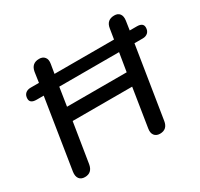

<svg xmlns="http://www.w3.org/2000/svg" viewBox="-150 -903 1149 1101"><g transform="rotate(-30 424.0 -352.5)"><path d="M117 7Q92 7 80 -9Q68 -25 72 -54L145 -516H98Q55 -516 55 -547Q55 -569 68 -581Q81 -593 103 -593H158L168 -661Q177 -712 227 -712Q251 -712 263.5 -696.5Q276 -681 271 -653L261 -593H655L666 -661Q674 -712 725 -712Q749 -712 760.5 -696.5Q772 -681 768 -653L759 -593H806Q848 -593 848 -562Q848 -540 835 -528Q822 -516 801 -516H746L671 -45Q663 7 614 7Q590 7 577.5 -9Q565 -25 570 -54L610 -307H216L174 -45Q165 7 117 7ZM229 -394H624L644 -516H248Z"/></g></svg>

Font: Nunito SemiBold
Style: Italic
Weight: 600
Italic angle: -9°
Designer: Vernon Adams
Foundry: Vernon Adams
Version: Version 3.601; ttfautohint (v1.8.2.53-6de2)